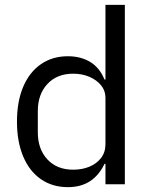

<svg xmlns="http://www.w3.org/2000/svg" viewBox="-20 -760 620 792"><path d="M415 0V-84H411Q388 -36 350.5 -12Q313 12 260 12Q196 12 148.5 -21Q101 -54 75.5 -115Q50 -176 50 -258Q50 -341 75.5 -401.5Q101 -462 148.5 -495Q196 -528 260 -528Q313 -528 352 -504.5Q391 -481 411 -432H415V-740H495V0ZM282 -60Q319 -60 349 -72.5Q379 -85 397 -108.5Q415 -132 415 -165V-357Q415 -386 397 -408Q379 -430 349 -443Q319 -456 282 -456Q215 -456 175.5 -413.5Q136 -371 136 -302V-214Q136 -145 175.5 -102.5Q215 -60 282 -60Z"/></svg>

Font: IBM Plex Sans Var
Style: Regular
Weight: 400
Designer: Mike Abbink, Paul van der Laan, Pieter van Rosmalen
Foundry: Bold Monday
Version: Version 3.000